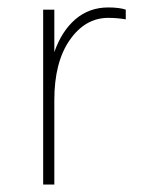

<svg xmlns="http://www.w3.org/2000/svg" viewBox="-20 -496 396 516"><path d="M96 0V-470H126V-356Q146 -413 183 -444.5Q220 -476 271 -476Q285 -476 297.5 -474.5Q310 -473 318 -470V-444Q306 -446 294.5 -447Q283 -448 271 -448Q209 -448 167.5 -388.5Q126 -329 126 -227V0Z"/></svg>

Font: Gantari Thin
Style: Regular
Weight: 250
Designer: Anugrah Pasau
Foundry: Lafontype
Version: Version 1.000